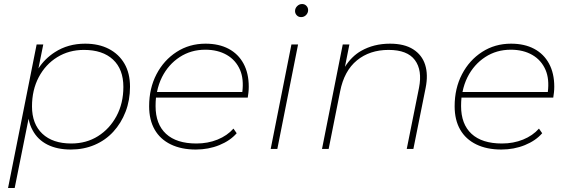

<svg xmlns="http://www.w3.org/2000/svg" viewBox="-20 -740 2824 954"><path d="M332 3Q264 3 215.5 -21.5Q167 -46 142 -93Q128 -118 122 -150L53 194H20L162 -519H195L171 -400Q203 -449 253 -481Q318 -523 403 -523Q471 -523 521 -497Q571 -471 598.5 -423.5Q626 -376 626 -309Q626 -242 604 -185Q582 -128 543 -85.5Q504 -43 450 -20Q396 3 332 3ZM334 -27Q409 -27 467 -63.5Q525 -100 559 -163.5Q593 -227 593 -308Q593 -396 541.5 -444Q490 -492 397 -492Q323 -492 264.5 -456Q206 -420 172.5 -356.5Q139 -293 139 -211Q139 -124 190.5 -75.5Q242 -27 334 -27Z M953 3Q881 3 828.5 -22.5Q776 -48 748.5 -96Q721 -144 721 -212Q721 -301 757.5 -371Q794 -441 857.5 -482Q921 -523 1001 -523Q1068 -523 1116 -497.5Q1164 -472 1190 -424Q1216 -376 1216 -309Q1216 -295 1214.5 -281Q1213 -267 1211 -255H755Q753 -235 753 -213Q753 -123 805 -75Q857 -27 956 -27Q1013 -27 1061 -46.5Q1109 -66 1140 -101L1156 -78Q1124 -41 1070 -19Q1016 3 953 3ZM760 -283H1184Q1192 -347 1173 -392Q1152 -441 1107 -467Q1062 -493 1000 -493Q929 -493 873 -456.5Q817 -420 785 -357Q768 -323 760 -283Z M1325 0 1428 -519H1461L1358 0ZM1476 -655Q1463 -655 1454.5 -664Q1446 -673 1446 -685Q1446 -699 1456.5 -709.5Q1467 -720 1481 -720Q1494 -720 1502.5 -711Q1511 -702 1511 -690Q1511 -676 1501 -665.5Q1491 -655 1476 -655Z M1918 -523Q1989 -523 2033 -495Q2077 -467 2092.5 -418Q2108 -369 2095 -304L2034 0H2001L2062 -304Q2079 -391 2041.5 -441.5Q2004 -492 1911 -492Q1817 -492 1753.5 -440Q1690 -388 1670 -286L1613 0H1580L1683 -519H1716L1694 -408Q1727 -460 1774 -487Q1837 -523 1918 -523Z M2471 3Q2399 3 2346.5 -22.5Q2294 -48 2266.5 -96Q2239 -144 2239 -212Q2239 -301 2275.5 -371Q2312 -441 2375.5 -482Q2439 -523 2519 -523Q2586 -523 2634 -497.5Q2682 -472 2708 -424Q2734 -376 2734 -309Q2734 -295 2732.5 -281Q2731 -267 2729 -255H2273Q2271 -235 2271 -213Q2271 -123 2323 -75Q2375 -27 2474 -27Q2531 -27 2579 -46.5Q2627 -66 2658 -101L2674 -78Q2642 -41 2588 -19Q2534 3 2471 3ZM2278 -283H2702Q2710 -347 2691 -392Q2670 -441 2625 -467Q2580 -493 2518 -493Q2447 -493 2391 -456.5Q2335 -420 2303 -357Q2286 -323 2278 -283Z"/></svg>

Font: Montserrat Thin ExtraLight
Style: Italic
Weight: 250
Italic angle: -11.3°
Version: Version 9.000